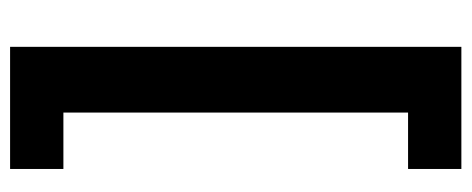

<svg xmlns="http://www.w3.org/2000/svg" viewBox="-290 -464 912 371"><g transform="rotate(90 165.5 -278.0)"><path d="M306 158H70V-714H306V-611H197V55H306Z"/></g></svg>

Font: Noto Sans Bamum
Style: Regular
Weight: 400
Designer: Monotype Design Team
Foundry: Monotype Imaging Inc.
Version: Version 2.001